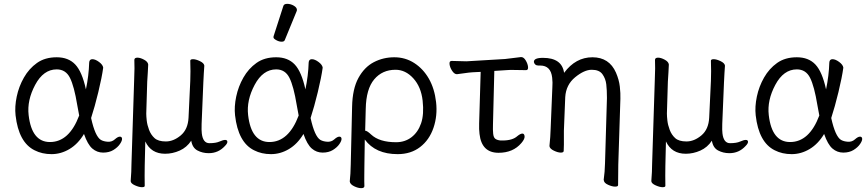

<svg xmlns="http://www.w3.org/2000/svg" viewBox="-20 -784 4506 999"><path d="M454 -170Q475 -74 505 -56Q519 -48 540.5 -46.5Q562 -45 577.5 -59Q593 -73 603.5 -73Q614 -73 615 -62.5Q616 -52 604 -34.5Q592 -17 570 -3.5Q548 10 516.5 10Q485 10 460.5 -11Q436 -32 417 -87Q386 -35 341.5 -8.5Q297 18 248 18Q199 18 160 -2Q77 -43 61 -184Q56 -229 67 -281.5Q78 -334 104.5 -380.5Q131 -427 172.5 -456.5Q214 -486 275 -486Q336 -486 371.5 -448.5Q407 -411 427 -319Q442 -390 444 -458Q445 -476 460.5 -476Q476 -476 495.5 -461.5Q515 -447 517 -432Q510 -381 491.5 -304.5Q473 -228 454 -170ZM240 -45Q340 -45 392 -183Q387 -209 382 -237Q366 -335 344 -379Q322 -423 275 -423Q206 -423 163 -342.5Q120 -262 129 -185Q145 -45 240 -45Z M839 16Q766 16 736 -48L733 78Q732 129 733 183Q733 190 718.5 190Q704 190 682.5 180.5Q661 171 660 159V157Q664 108 664 70L678 -367Q681 -436 679 -473Q680 -484 695 -484Q710 -484 729.5 -473.5Q749 -463 751 -449V-446Q751 -433 749 -407Q747 -381 746 -359L741 -193Q741 -179 743.5 -156.5Q746 -134 755.5 -108.5Q765 -83 784 -65.5Q803 -48 843 -48Q883 -48 920.5 -79.5Q958 -111 961 -172L970 -363Q972 -412 970 -468Q970 -476 984.5 -476Q999 -476 1020 -466Q1041 -456 1043 -443V-441Q1042 -427 1040.5 -403.5Q1039 -380 1038 -355L1029 -139Q1028 -104 1030 -90Q1036 -39 1069.5 -39Q1103 -39 1122 -47.5Q1141 -56 1151.5 -56Q1162 -56 1163 -47Q1164 -38 1150 -24Q1116 13 1066 13Q1034 13 1007.5 -1Q981 -15 975 -52Q952 -17 915 -0.5Q878 16 839 16Z M1454 -752Q1457 -764 1474.5 -764Q1492 -764 1508.5 -754.5Q1525 -745 1525 -732Q1525 -729 1524 -727L1462 -576Q1459 -567 1445.5 -567Q1432 -567 1417.5 -575Q1403 -583 1403 -589.5Q1403 -596 1404 -597ZM1596 -170Q1617 -74 1647 -56Q1661 -48 1682.5 -46.5Q1704 -45 1719.5 -59Q1735 -73 1745.5 -73Q1756 -73 1757 -62.5Q1758 -52 1746 -34.5Q1734 -17 1712 -3.5Q1690 10 1658.5 10Q1627 10 1602.5 -11Q1578 -32 1559 -87Q1528 -35 1483.5 -8.5Q1439 18 1390 18Q1341 18 1302 -2Q1219 -43 1203 -184Q1198 -229 1209 -281.5Q1220 -334 1246.5 -380.5Q1273 -427 1314.5 -456.5Q1356 -486 1417 -486Q1478 -486 1513.5 -448.5Q1549 -411 1569 -319Q1584 -390 1586 -458Q1587 -476 1602.5 -476Q1618 -476 1637.5 -461.5Q1657 -447 1659 -432Q1652 -381 1633.5 -304.5Q1615 -228 1596 -170ZM1382 -45Q1482 -45 1534 -183Q1529 -209 1524 -237Q1508 -335 1486 -379Q1464 -423 1417 -423Q1348 -423 1305 -342.5Q1262 -262 1271 -185Q1287 -45 1382 -45Z M2049 18Q1934 18 1878 -58L1876 79Q1876 88 1875.5 126.5Q1875 165 1876 184Q1876 195 1859.5 195Q1843 195 1822.5 185Q1802 175 1800 161V158Q1804 125 1805 71L1812 -229Q1814 -322 1845 -378.5Q1876 -435 1925 -460.5Q1974 -486 2031.5 -486Q2089 -486 2135.5 -456Q2182 -426 2211.5 -374.5Q2241 -323 2249 -252.5Q2257 -182 2235.5 -119Q2214 -56 2166 -19Q2118 18 2049 18ZM1880 -104Q1890 -104 1911 -84Q1954 -44 2041 -44Q2087 -44 2121 -70Q2155 -96 2171 -142.5Q2187 -189 2179 -260.5Q2171 -332 2130.5 -376.5Q2090 -421 2038 -421Q1969 -421 1927 -371Q1885 -321 1883 -218Z M2717 -419 2652 -420Q2642 -420 2632 -420Q2622 -420 2614 -419L2552 -415L2545 -136Q2544 -108 2546 -88.5Q2548 -69 2557 -62Q2566 -55 2584 -53H2595Q2647 -53 2672 -76Q2688 -89 2698 -89Q2708 -89 2709.5 -75Q2711 -61 2693 -40Q2650 11 2574 11Q2486 11 2475 -87Q2472 -110 2473 -142L2481 -410L2440 -408Q2422 -407 2395.5 -403Q2369 -399 2358 -398H2357Q2344 -398 2332.5 -415.5Q2321 -433 2319 -450Q2317 -467 2330 -467L2407 -465L2608 -477Q2629 -479 2653.5 -482.5Q2678 -486 2690 -487H2692Q2705 -487 2715.5 -469.5Q2726 -452 2727.5 -435.5Q2729 -419 2717 -419Z M2758 -461Q2756 -483 2805 -483Q2904 -483 2915 -405Q2975 -486 3062.5 -486Q3150 -486 3185 -406Q3201 -369 3205 -333.5Q3209 -298 3208 -270L3197 73L3196 179Q3196 187 3180.5 187Q3165 187 3144 177.5Q3123 168 3122 155L3121 152Q3127 111 3128 65L3138 -274Q3138 -316 3134.5 -345.5Q3131 -375 3114.5 -398Q3098 -421 3059 -421Q3020 -421 2972.5 -382Q2925 -343 2921 -279L2914 -104Q2914 -95 2914 -74Q2914 -53 2914 -31.5Q2914 -10 2913 1Q2913 10 2898 10Q2883 10 2862 0Q2841 -10 2839 -23V-26Q2844 -73 2845 -112L2854 -330Q2856 -354 2853 -380Q2846 -443 2791 -443H2781Q2771 -443 2765 -448.5Q2759 -454 2758 -461Z M3548 16Q3475 16 3445 -48L3442 78Q3441 129 3442 183Q3442 190 3427.5 190Q3413 190 3391.5 180.5Q3370 171 3369 159V157Q3373 108 3373 70L3387 -367Q3390 -436 3388 -473Q3389 -484 3404 -484Q3419 -484 3438.5 -473.5Q3458 -463 3460 -449V-446Q3460 -433 3458 -407Q3456 -381 3455 -359L3450 -193Q3450 -179 3452.5 -156.5Q3455 -134 3464.5 -108.5Q3474 -83 3493 -65.5Q3512 -48 3552 -48Q3592 -48 3629.5 -79.5Q3667 -111 3670 -172L3679 -363Q3681 -412 3679 -468Q3679 -476 3693.5 -476Q3708 -476 3729 -466Q3750 -456 3752 -443V-441Q3751 -427 3749.5 -403.5Q3748 -380 3747 -355L3738 -139Q3737 -104 3739 -90Q3745 -39 3778.5 -39Q3812 -39 3831 -47.5Q3850 -56 3860.5 -56Q3871 -56 3872 -47Q3873 -38 3859 -24Q3825 13 3775 13Q3743 13 3716.5 -1Q3690 -15 3684 -52Q3661 -17 3624 -0.5Q3587 16 3548 16Z M4305 -170Q4326 -74 4356 -56Q4370 -48 4391.5 -46.5Q4413 -45 4428.5 -59Q4444 -73 4454.5 -73Q4465 -73 4466 -62.5Q4467 -52 4455 -34.5Q4443 -17 4421 -3.5Q4399 10 4367.5 10Q4336 10 4311.5 -11Q4287 -32 4268 -87Q4237 -35 4192.5 -8.5Q4148 18 4099 18Q4050 18 4011 -2Q3928 -43 3912 -184Q3907 -229 3918 -281.5Q3929 -334 3955.5 -380.5Q3982 -427 4023.5 -456.5Q4065 -486 4126 -486Q4187 -486 4222.5 -448.5Q4258 -411 4278 -319Q4293 -390 4295 -458Q4296 -476 4311.5 -476Q4327 -476 4346.5 -461.5Q4366 -447 4368 -432Q4361 -381 4342.5 -304.5Q4324 -228 4305 -170ZM4091 -45Q4191 -45 4243 -183Q4238 -209 4233 -237Q4217 -335 4195 -379Q4173 -423 4126 -423Q4057 -423 4014 -342.5Q3971 -262 3980 -185Q3996 -45 4091 -45Z"/></svg>

Font: LXGW WenKai
Style: Regular
Weight: 400
Designer: LXGW / Fontworks Inc.
Foundry: LXGW / Fontworks Inc.
Version: Version 1.520; June 14, 2025